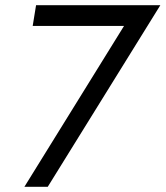

<svg xmlns="http://www.w3.org/2000/svg" viewBox="-20 -720 638 740"><path d="M106 -620 119 -700H598L164 0H74L458 -620Z"/></svg>

Font: Jost*
Style: Italic
Weight: 400
Italic angle: -10°
Version: Version 3.7